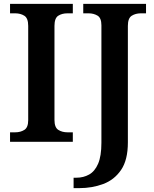

<svg xmlns="http://www.w3.org/2000/svg" viewBox="-20 -734 799 994"><path d="M32 0V-49H59Q86 -49 106 -61.5Q126 -74 126 -112V-600Q126 -640 106 -652.5Q86 -665 59 -665H32V-714H357V-665H329Q301 -665 281.5 -652.5Q262 -640 262 -600V-113Q262 -74 282 -61.5Q302 -49 329 -49H357V0ZM361 240V186H376Q412 186 441.5 169.5Q471 153 488 113.5Q505 74 505 5V-603Q505 -641 485 -653Q465 -665 439 -665H411V-714H736V-665H709Q682 -665 662 -652.5Q642 -640 642 -600V4Q642 94 607 145.5Q572 197 514.5 218.5Q457 240 390 240Z"/></svg>

Font: Noto Serif Malayalam SemiBold
Style: Regular
Weight: 600
Designer: Indian type Foundry, Jelle Bosma, Monotype Design Team
Foundry: Monotype Imaging Inc.
Version: Version 2.104; ttfautohint (v1.8.4.7-5d5b)